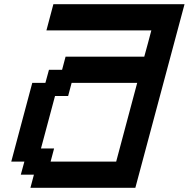

<svg xmlns="http://www.w3.org/2000/svg" viewBox="-20 -895 899 915"><path d="M125 0H625Q664.1 -146 742.2 -437.5Q820.3 -729 859.4 -875H234.4Q229 -854 217.8 -812.5Q206.5 -771 201.2 -750H701.2Q695.8 -729.5 684.6 -687.5Q673.3 -645.5 667.5 -625H292.5L275.9 -562.5H213.4L196.3 -500H133.8Q117.2 -437.5 83.7 -312.5Q50.3 -187.5 33.7 -125H96.2L79.1 -62.5H141.6ZM533.7 -125H221.2L237.8 -187.5H175.3Q186.5 -229 208.7 -312.3Q231 -395.5 242.2 -437.5H304.7L321.3 -500H633.8Q617.2 -437.5 583.7 -312.5Q550.3 -187.5 533.7 -125Z"/></svg>

Font: Faithful 32x
Style: Oblique
Weight: 400
Foundry: Faithful Resource Pack
Version: Version 1.0; January 27, 2023